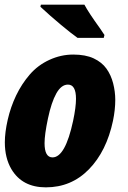

<svg xmlns="http://www.w3.org/2000/svg" viewBox="-40 -785 543 814"><path d="M133.3 -765.1H317.9Q335.4 -731.9 383.8 -665L402.8 -636.7L399.9 -624.5H288.6Q263.7 -642.1 218.8 -679.4Q173.8 -716.8 131.3 -756.3ZM448.7 -361.3Q448.7 -319.8 439 -272.9Q411.6 -143.6 336.9 -67.1Q262.2 9.3 154.3 9.3Q54.2 9.3 8.3 -67.9Q-19.5 -115.2 -19.5 -181.6Q-19.5 -223.6 -7.3 -277.3Q4.9 -331.1 28.3 -380.1Q51.8 -429.2 86.2 -469Q120.6 -508.8 169.4 -531.2Q218.3 -553.7 270.5 -553.7Q322.8 -553.7 357.4 -537.4Q392.1 -521 411.4 -493.9Q430.7 -466.8 439.7 -431.6Q448.7 -396.5 448.7 -361.3ZM248 -426.3Q219.7 -426.3 198.7 -388.7Q177.7 -351.1 163.3 -282.7Q148.9 -214.4 148.9 -178.2Q148.9 -117.7 182.6 -117.7Q236.8 -117.7 270 -272.9Q282.2 -330.6 282.2 -366.2Q282.2 -426.3 248 -426.3Z"/></svg>

Font: Open Sans Hebrew Condensed Extra Bold
Style: Italic
Weight: 800
Width: 3
Italic angle: -12°
Foundry: Ascender Corporation, Yanek Iontef
Version: Version 2.001;PS 002.001;hotconv 1.0.70;makeotf.lib2.5.58329